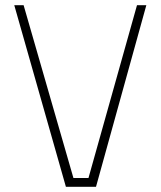

<svg xmlns="http://www.w3.org/2000/svg" viewBox="-20 -720 619 740"><path d="M508 -700H544L350 0H234L35 -700H71L263 -34H321Z"/></svg>

Font: TypoPRO Titillium Text
Style: 1 wt
Weight: 100
Designer: Accademia di Belle Arti di Urbino and others
Foundry: Accademia di Belle Arti di Urbino and others.
Version: Version 25.000